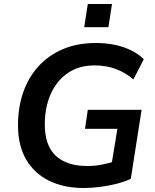

<svg xmlns="http://www.w3.org/2000/svg" viewBox="-20 -930 776 960"><path d="M398 10Q300 10 226 -26Q152 -62 111 -132Q70 -202 70 -303Q70 -393 96 -468Q122 -543 172.5 -598.5Q223 -654 295 -684.5Q367 -715 460 -715Q513 -715 558 -705Q603 -695 639 -676.5Q675 -658 699 -634L647 -533Q606 -568 558 -585.5Q510 -603 453 -603Q374 -603 318.5 -564.5Q263 -526 233.5 -459.5Q204 -393 204 -308Q204 -202 259 -151Q314 -100 416 -100Q456 -100 493 -107.5Q530 -115 565 -127L532 -73L567 -286H405L419 -381H688L634 -36Q602 -21 562.5 -11Q523 -1 481 4.5Q439 10 398 10ZM401 -794 419 -910H540L522 -794Z"/></svg>

Font: Nunito Sans 12pt
Style: Bold Italic
Weight: 700
Italic angle: -9°
Designer: Vernon Adams
Foundry: Vernon Adams
Version: Version 3.101;gftools[0.9.27]